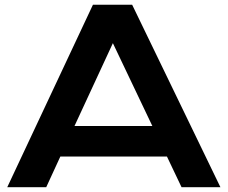

<svg xmlns="http://www.w3.org/2000/svg" viewBox="-20 -783 952 803"><path d="M10.3 0H173.3L232.4 -128.4H678.2L739.3 0H901.9L532.7 -763.2H368.7ZM291.5 -255.9 452.1 -602.5 617.2 -255.9Z"/></svg>

Font: Krona One
Style: Regular
Weight: 400
Designer: Yvonne Schüttler
Foundry: Yvonne Schüttler
Version: Version 1.002